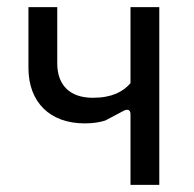

<svg xmlns="http://www.w3.org/2000/svg" viewBox="-20 -520 547 540"><path d="M347 -199V0H428V-500H347V-286C326 -262 295 -245 241 -245C176 -245 141 -281 141 -342V-500H60V-329C60 -233 120 -173 218 -173C242 -173 260 -176 276 -181L327 -208C338 -214 347 -212 347 -199Z"/></svg>

Font: Finlandica
Style: Regular
Weight: 400
Designer: Niklas Ekholm, Juho Hiilivirta, Jaakko Suomalainen
Foundry: Helsinki Type Studio
Version: Version 2.000;Glyphs 3.2 (3202)